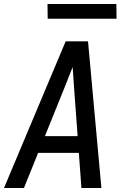

<svg xmlns="http://www.w3.org/2000/svg" viewBox="-20 -942 640 962"><path d="M0 0 309 -735H421L488 0H388L375 -176H171L100 0ZM205 -260H369L352 -490Q350 -519 348 -548Q346 -577 344 -606Q332 -577 321 -548Q310 -519 298 -490ZM219 -848 218 -922H563L564 -848Z"/></svg>

Font: Iosevka Md Ex Obl
Style: Regular
Weight: 500
Width: 7
Italic angle: -9°
Monospace: yes
Designer: Belleve Invis
Foundry: Belleve Invis
Version: Version 32.5.0; ttfautohint (v1.8.4)